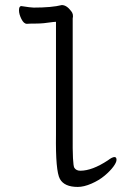

<svg xmlns="http://www.w3.org/2000/svg" viewBox="-20 -720 540 758"><path d="M201 -634 189 -633Q150 -627 124.5 -627Q99 -627 86 -626Q74 -626 64.5 -645Q55 -664 55 -679Q55 -696 64 -696Q102 -690 113 -690Q184 -690 224 -700Q243 -700 261 -676Q271 -664 267 -647V-186Q266 -69 273.5 -57.5Q281 -46 297 -46Q344 -46 406 -87Q423 -100 432 -100Q440 -100 440 -89Q440 -79 427.5 -62Q415 -45 393 -26.5Q371 -8 341 5Q311 18 287 18Q234 18 216.5 -13.5Q199 -45 201 -188Z"/></svg>

Font: Moon Stars Kai HW
Style: Regular
Weight: 400
Designer: GuiWonder
Version: Version 1.101